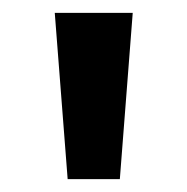

<svg xmlns="http://www.w3.org/2000/svg" viewBox="-20 -734 291 298"><path d="M186 -714 166 -456H85L65 -714Z"/></svg>

Font: Noto Sans Ethiopic SemiBold
Style: Regular
Weight: 600
Designer: Monotype Design Team
Foundry: Monotype Imaging Inc.
Version: Version 2.102; ttfautohint (v1.8.4.7-5d5b)